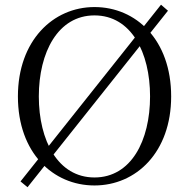

<svg xmlns="http://www.w3.org/2000/svg" viewBox="-20 -775 807 819"><path d="M696.5 -729.3 666.8 -755 67.5 -1.1 97.4 23.6ZM145.6 -363.7C145.6 -551.9 227.3 -709.3 383 -709.3C539.4 -709.3 620.1 -551.9 620.1 -363.7C620.1 -175.1 539.4 -18 383 -18C227.3 -18 145.6 -175.1 145.6 -363.7ZM383 -744.9C206.1 -744.9 56.4 -601.2 56.4 -363.7C56.4 -123.3 206.1 16.1 383 16.1C560.9 16.1 710.1 -125.8 710.1 -363.7C710.1 -604.6 560.7 -744.9 383 -744.9Z"/></svg>

Font: Source Han Serif TW VF
Style: Regular
Weight: 250
Designer: Ryoko NISHIZUKA 西塚涼子 (kana & ideographs); Frank Grießhammer (Latin, Greek & Cyrillic); Wenlong ZHANG 张文龙 (bopomofo); San
Foundry: Adobe
Version: Version 2.002;hotconv 1.1.0;makeotfexe 2.6.0